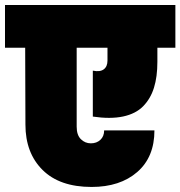

<svg xmlns="http://www.w3.org/2000/svg" viewBox="-31 -760 715 761"><path d="M-11.2 -570.8V-740.2H664.1V-570.8H592.8V-515.1Q592.8 -455.6 579.3 -412.4Q565.9 -369.1 536.6 -339.1Q507.3 -309.1 457 -298.3Q406.7 -287.6 336.9 -297.9V-480Q365.2 -474.1 380.1 -485.1Q395 -496.1 395 -520V-570.8H272.9V-257.8Q272.9 -224.6 289.6 -208.3Q306.2 -191.9 329.1 -191.9Q352.1 -191.9 366.9 -205.8Q381.8 -219.7 381.8 -243.2H581.1Q581.1 -137.2 512.9 -78.1Q444.8 -19 332 -19Q205.6 -19 137.7 -86.4Q69.8 -153.8 69.8 -266.1L68.8 -570.8Z"/></svg>

Font: SVN-Poppins Black
Style: Regular
Weight: 900
Designer: Ninad Kale (Devanagari), Jonny Pinhorn (Latin)
Foundry: Indian Type Foundry
Version: Version 3.002 2017